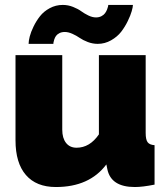

<svg xmlns="http://www.w3.org/2000/svg" viewBox="-20 -750 678 780"><path d="M243.2 -620.1Q230.5 -620.1 221.2 -615.2Q211.9 -610.4 207.5 -604Q203.1 -597.7 200.4 -589.6Q197.8 -581.5 197.3 -577.6Q196.8 -573.7 196.8 -571.8H96.2Q96.2 -583.5 100.8 -601.8Q105.5 -620.1 116.5 -642.6Q127.4 -665 142.6 -684.3Q157.7 -703.6 182.1 -716.8Q206.5 -730 234.9 -730Q256.8 -730 276.9 -721.9Q296.9 -713.9 309.6 -704.6Q322.3 -695.3 338.6 -687.3Q355 -679.2 370.1 -679.2Q382.3 -679.2 392.1 -684.3Q401.9 -689.5 406.7 -696.3Q411.6 -703.1 414.8 -710.9Q418 -718.8 418.9 -723.4Q419.9 -728 419.9 -730H520Q520 -721.7 515.1 -704.6Q510.3 -687.5 499 -664.3Q487.8 -641.1 472.2 -620.8Q456.5 -600.6 431.2 -586.2Q405.8 -571.8 377 -571.8Q356.4 -571.8 336.7 -579.3Q316.9 -586.9 304 -595.9Q291 -605 274.4 -612.5Q257.8 -620.1 243.2 -620.1ZM43 -180.2V-525.9H232.9V-223.1Q232.9 -189 248.3 -169.4Q263.7 -149.9 291 -149.9Q344.7 -149.9 381.8 -204.1V-525.9H571.8V-210Q571.8 -183.1 579.6 -172.4Q587.4 -161.6 607.9 -160.2V0Q559.1 9.8 527.8 9.8Q430.7 9.8 416 -63L412.1 -82Q343.3 9.8 207 9.8Q127.4 9.8 85.2 -39.1Q43 -87.9 43 -180.2Z"/></svg>

Font: Rawline Black
Style: Regular
Weight: 900
Designer: Matt McInerney, Pablo Impallari, Rodrigo Fuenzalida
Foundry: Matt McInerney, Pablo Impallari, Rodrigo Fuenzalida
Version: Version 4.020;PS 004.020;hotconv 1.0.88;makeotf.lib2.5.64775